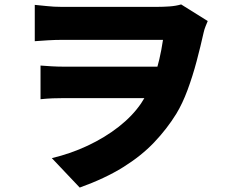

<svg xmlns="http://www.w3.org/2000/svg" viewBox="-20 -777 1040 867"><path d="M137 -755Q160 -753 192 -749.5Q224 -746 257 -746Q273 -746 306.5 -746Q340 -746 383.5 -746Q427 -746 474.5 -746Q522 -746 565.5 -746Q609 -746 642 -746Q675 -746 690 -746Q717 -746 745.5 -748Q774 -750 798 -757L918 -682Q913 -670 908 -657.5Q903 -645 900 -632Q886 -569 868 -501Q850 -433 827 -371Q804 -309 776 -263Q734 -195 676 -134Q618 -73 536 -22Q454 29 340 70L214 -63Q299 -83 376.5 -119.5Q454 -156 516 -204.5Q578 -253 617 -310Q635 -337 650.5 -368Q666 -399 678 -434Q690 -469 699.5 -509.5Q709 -550 716 -597Q701 -597 666 -597Q631 -597 584.5 -597Q538 -597 487.5 -597Q437 -597 390.5 -597Q344 -597 309 -597Q274 -597 258 -597Q230 -597 196 -595Q162 -593 137 -591ZM731 -334Q709 -334 672.5 -334Q636 -334 591.5 -334Q547 -334 500 -334Q453 -334 409 -334Q365 -334 329 -334Q293 -334 271 -334Q243 -334 217.5 -333Q192 -332 163 -329V-481Q186 -479 214 -477.5Q242 -476 265 -476Q288 -476 326 -476Q364 -476 410.5 -476Q457 -476 506 -476Q555 -476 600.5 -476Q646 -476 682 -476Q718 -476 738 -476Z"/></svg>

Font: Noto Sans SC Thin Black
Style: Regular
Weight: 900
Version: Version 2.004-H2;hotconv 1.0.118;makeotfexe 2.5.65603